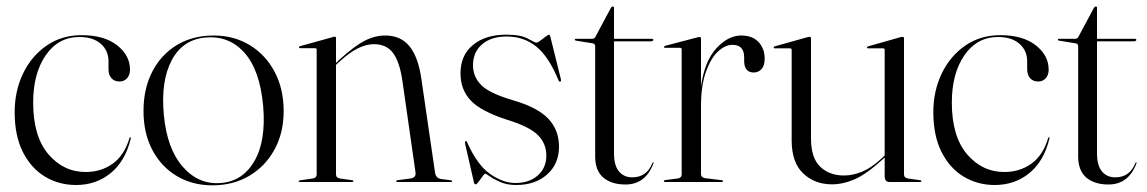

<svg xmlns="http://www.w3.org/2000/svg" viewBox="-20 -546 3440 576"><path d="M370 -337Q370 -321 361.2 -311.2Q352.5 -301.5 338.5 -301.5Q323.5 -301.5 314.5 -311.2Q305.5 -321 305.5 -339V-362Q305.5 -394.5 282.2 -414.8Q259 -435 218 -435Q155 -435 117.2 -380.2Q79.5 -325.5 79.5 -238.5Q79.5 -137 125 -83.5Q170.5 -30 237 -30Q283.5 -30 318.5 -55.2Q353.5 -80.5 368.5 -132Q369.5 -134.5 371 -134Q373.5 -134 372.5 -131Q356 -62.5 312.2 -26.8Q268.5 9 208 9Q156.5 9 114.8 -16.2Q73 -41.5 48.5 -90.2Q24 -139 24 -209.5Q24 -273 49.2 -325.5Q74.5 -378 119.8 -409.2Q165 -440.5 225 -440.5Q292.5 -440.5 331.2 -410.2Q370 -380 370 -337Z M621.5 -439.5Q681.5 -439.5 729 -410.8Q776.5 -382 803.8 -330.8Q831 -279.5 831 -213Q831 -147 803.2 -96.8Q775.5 -46.5 727.2 -18.2Q679 10 617.5 10Q557 10 510.2 -18Q463.5 -46 437 -96.2Q410.5 -146.5 410.5 -213Q410.5 -280 436.8 -331Q463 -382 510.5 -410.8Q558 -439.5 621.5 -439.5ZM642.5 3Q708 -2 743.2 -62.8Q778.5 -123.5 769.5 -228Q760 -334.5 714.2 -386.8Q668.5 -439 598.5 -433.5Q529 -428.5 495.5 -366Q462 -303.5 471.5 -201.5Q481 -99.5 528.5 -45.5Q576 8.5 642.5 3Z M988 -431.5V-357L996 -365Q1042.5 -407.5 1073.5 -423.5Q1104.5 -439.5 1135.5 -439.5Q1182 -439.5 1208.2 -407.5Q1234.5 -375.5 1244 -310L1285 -29Q1287.5 -11 1303.5 -9L1333 -5Q1336.5 -4.5 1336.5 -2.5Q1336.5 0 1333 0H1172.5Q1168.5 0 1168.5 -2.5Q1168.5 -5 1173.5 -5.5L1211 -10.5Q1229 -13 1226.5 -29L1187 -305Q1178.5 -361.5 1158.8 -387.5Q1139 -413.5 1101.5 -413.5Q1055 -413.5 999 -361.5L988 -351.5V-23Q988 -12.5 1000 -10.5L1035.5 -5.5Q1040 -5.5 1040 -2.5Q1040 0 1036.5 0H879Q876 0 876 -2.5Q876 -4 880 -5L918 -10.5Q930 -12.5 930 -22.5V-397Q930 -401.5 925 -401.5H879.5Q877 -401.5 877 -404Q877 -406 880 -407.5L977.5 -434.5Q981.5 -436 984 -436Q988 -436 988 -431.5Z M1526 3Q1568 3 1593.5 -19.8Q1619 -42.5 1619 -79Q1619 -116 1593.2 -141.2Q1567.5 -166.5 1500.5 -187Q1423 -212 1392.2 -244.5Q1361.5 -277 1361.5 -326Q1361.5 -380.5 1399 -411.2Q1436.5 -442 1498.5 -442Q1542.5 -442 1563.8 -430Q1585 -418 1589 -418Q1592.5 -418 1600.8 -424Q1609 -430 1616.8 -436Q1624.5 -442 1626.5 -442Q1629 -442 1630.5 -438L1662.5 -309Q1664 -303 1661.5 -301.5Q1658 -300 1656 -304Q1626.5 -376 1589 -406.2Q1551.5 -436.5 1500 -436.5Q1453.5 -436.5 1426.2 -413Q1399 -389.5 1399 -350.5Q1399 -315.5 1424 -290.5Q1449 -265.5 1521.5 -244.5Q1593 -223.5 1625 -189.8Q1657 -156 1657 -106Q1657 -54 1621.2 -22.5Q1585.5 9 1528.5 9Q1501.5 9 1481.8 0.5Q1462 -8 1450 -16.5Q1438 -25 1435 -25Q1433.5 -25 1427.8 -17Q1422 -9 1416 -1Q1410 7 1407.5 7Q1403 7 1402 2L1375.5 -114Q1374 -121 1376.5 -122.5Q1379 -123.5 1380.5 -121Q1411.5 -51 1450.5 -24Q1489.5 3 1526 3Z M1758 -416 1708.5 -424Q1704.5 -424.5 1704.5 -427Q1704.5 -429.5 1707 -429.5H1755Q1764 -429.5 1766.5 -436L1813 -523Q1816 -526.5 1818.5 -526.5Q1822 -526.5 1822 -523V-429.5H1936Q1940 -429.5 1940 -426.5Q1940 -422 1930.5 -422H1822V-86Q1822 -49.5 1836.8 -31.8Q1851.5 -14 1877 -14Q1920.5 -14 1937.5 -57.5Q1938.5 -59.5 1939.8 -59Q1941 -58.5 1940.5 -56Q1916.5 7.5 1856.5 7.5Q1814.5 7.5 1790 -13.2Q1765.5 -34 1765.5 -77V-406.5Q1765.5 -415 1758 -416Z M2083 -430V-287Q2094 -363 2129.2 -401.2Q2164.5 -439.5 2203.5 -439.5Q2237 -439.5 2255.5 -420Q2274 -400.5 2274 -370Q2274 -349.5 2264.8 -339Q2255.5 -328.5 2241.5 -328.5Q2213.5 -328.5 2212.5 -361V-374Q2212.5 -411.5 2177.5 -411.5Q2155 -411.5 2133.2 -390.8Q2111.5 -370 2097.2 -329Q2083 -288 2083 -228V-24Q2083 -13.5 2095 -11.5L2145 -5.5Q2149 -5 2149 -2.5Q2149 0 2145.5 0H1975.5Q1971.5 0 1971.5 -3Q1971.5 -5.5 1977 -6L2013 -10.5Q2025 -12.5 2025 -22V-397.5Q2025 -402.5 2020.5 -402.5H1974.5Q1972 -402.5 1972 -405Q1972 -407 1975.5 -408.5L2072.5 -434Q2077 -435 2079 -435Q2083 -435 2083 -430Z M2355 -125V-396.5Q2355 -401 2349.5 -401H2304Q2301 -401 2301 -403.5Q2301 -405.5 2304.5 -407L2402.5 -434.5Q2406.5 -435.5 2409 -435.5Q2413 -435.5 2413 -431V-130.5Q2413 -72.5 2440.5 -46Q2468 -19.5 2512 -19.5Q2539 -19.5 2567 -31.2Q2595 -43 2625 -71L2634 -79.5V-396.5Q2634 -401 2629 -401H2583.5Q2581 -401 2581 -403.5Q2581 -405.5 2584.5 -407L2681.5 -434.5Q2685.5 -435.5 2688 -435.5Q2692 -435.5 2692 -431V-23Q2692 -12.5 2704 -10.5L2739.5 -5.5Q2744 -5.5 2744 -2.5Q2744 0 2740.5 0H2648.5Q2634 0 2634 -18V-73.5L2628 -68Q2580 -24 2544.8 -8.5Q2509.5 7 2476 7Q2424 7 2389.5 -25.8Q2355 -58.5 2355 -125Z M3126 -337Q3126 -321 3117.2 -311.2Q3108.5 -301.5 3094.5 -301.5Q3079.5 -301.5 3070.5 -311.2Q3061.5 -321 3061.5 -339V-362Q3061.5 -394.5 3038.2 -414.8Q3015 -435 2974 -435Q2911 -435 2873.2 -380.2Q2835.5 -325.5 2835.5 -238.5Q2835.5 -137 2881 -83.5Q2926.5 -30 2993 -30Q3039.5 -30 3074.5 -55.2Q3109.5 -80.5 3124.5 -132Q3125.5 -134.5 3127 -134Q3129.5 -134 3128.5 -131Q3112 -62.5 3068.2 -26.8Q3024.5 9 2964 9Q2912.5 9 2870.8 -16.2Q2829 -41.5 2804.5 -90.2Q2780 -139 2780 -209.5Q2780 -273 2805.2 -325.5Q2830.5 -378 2875.8 -409.2Q2921 -440.5 2981 -440.5Q3048.5 -440.5 3087.2 -410.2Q3126 -380 3126 -337Z M3207 -416 3157.5 -424Q3153.5 -424.5 3153.5 -427Q3153.5 -429.5 3156 -429.5H3204Q3213 -429.5 3215.5 -436L3262 -523Q3265 -526.5 3267.5 -526.5Q3271 -526.5 3271 -523V-429.5H3385Q3389 -429.5 3389 -426.5Q3389 -422 3379.5 -422H3271V-86Q3271 -49.5 3285.8 -31.8Q3300.5 -14 3326 -14Q3369.5 -14 3386.5 -57.5Q3387.5 -59.5 3388.8 -59Q3390 -58.5 3389.5 -56Q3365.5 7.5 3305.5 7.5Q3263.5 7.5 3239 -13.2Q3214.5 -34 3214.5 -77V-406.5Q3214.5 -415 3207 -416Z"/></svg>

Font: Fraunces 144pt S000 Light
Style: Regular
Weight: 300
Version: Version 1.000; ttfautohint (v1.8.3)